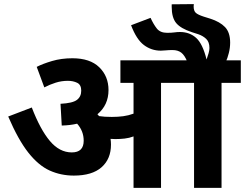

<svg xmlns="http://www.w3.org/2000/svg" viewBox="-20 -916 1194 936"><path d="M521 -211Q521 -141 475 -100.5Q429 -60 340 -60Q277 -60 222.5 -84.5Q168 -109 118.5 -171.5Q69 -234 20 -348L135 -392Q176 -285 223 -229Q270 -173 330 -173Q388 -173 388 -230Q388 -277 356 -313Q322 -305 281 -304L275 -410Q334 -413 355 -429Q376 -445 376 -474Q376 -503 356 -512.5Q336 -522 311 -522Q280 -522 251.5 -513Q223 -504 196 -490L159 -590Q188 -605 233.5 -618.5Q279 -632 333 -632Q419 -632 464 -588Q509 -544 509 -477Q509 -404 455 -359Q459 -354 463 -350Q476 -348 491 -347Q506 -346 525 -346Q555 -346 581 -349.5Q607 -353 631 -362V-512H567V-622H1154V-512H1060V0H926V-512H765V0H631V-251Q610 -243 587.5 -240.5Q565 -238 542 -238Q531 -238 519 -239Q521 -225 521 -211ZM893 -615Q880 -647 863.5 -659.5Q847 -672 821 -672Q803 -672 789 -670.5Q775 -669 764 -669Q718 -669 681.5 -696.5Q645 -724 619 -793L714 -829Q728 -798 744.5 -777Q761 -756 795 -756Q816 -756 830 -758Q844 -760 857 -760Q904 -760 936 -731.5Q968 -703 987 -626Q993 -643 997 -657Q1001 -671 1001 -682Q1001 -711 985.5 -726Q970 -741 947 -749L916 -759Q861 -777 839 -803.5Q817 -830 817 -883V-895L925 -896Q924 -893 924 -885Q924 -863 934.5 -853.5Q945 -844 973 -835L1005 -825Q1052 -810 1077 -784Q1102 -758 1102 -708Q1102 -683 1095.5 -657.5Q1089 -632 1081 -615Z"/></svg>

Font: Noto Sans Devanagari UI
Style: Bold
Weight: 700
Designer: Jelle Bosma - Monotype Design Team
Foundry: Monotype Imaging Inc.
Version: Version 2.004; ttfautohint (v1.8.4.7-5d5b)